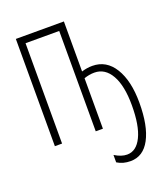

<svg xmlns="http://www.w3.org/2000/svg" viewBox="-169 -833 1052 1201"><g transform="rotate(-20 357.0 -232.0)"><path d="M397.9 0H350.1V-668H126V0H78.1V-713.9H397.9V-380.9Q433.1 -392.1 469.2 -392.1Q562.5 -392.1 615.2 -306.6Q668 -220.7 668 -75.2Q668 79.1 622.1 165Q576.7 250 492.2 250Q441.4 250 403.8 226.1V176.8Q447.3 204.1 485.8 204.1Q547.9 204.1 583 131.3Q618.2 59.1 618.2 -76.2Q618.2 -206.1 578.1 -276.9Q537.6 -348.1 466.8 -348.1Q432.6 -348.1 397.9 -335.9Z"/></g></svg>

Font: Germano
Style: Regular
Weight: 300
Width: 3
Foundry: Ascender Corporation
Version: Version 1.10; ttfautohint (v1.5)